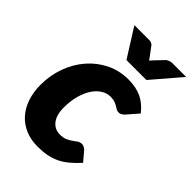

<svg xmlns="http://www.w3.org/2000/svg" viewBox="-218 -818 916 916"><g transform="rotate(45 240.0 -360.0)"><path d="M15 0ZM422 -91Q397 -63.5 374 -44.5Q351 -25.5 326.5 -14Q302 -2.5 274.2 2.8Q246.5 8 213 8Q167.5 8 131 -7.5Q94.5 -23 68.8 -51.5Q43 -80 29 -120.5Q15 -161 15 -211.5Q15 -275 35.8 -332Q56.5 -389 93.8 -432Q131 -475 182 -500.2Q233 -525.5 294 -525.5Q346 -525.5 383.2 -507.8Q420.5 -490 450 -452L400 -394.5Q394.5 -389 387.5 -384.8Q380.5 -380.5 372 -380.5Q362 -380.5 355.2 -384.8Q348.5 -389 340.5 -393.8Q332.5 -398.5 321 -402.8Q309.5 -407 291 -407Q268 -407 246.2 -393.8Q224.5 -380.5 207.5 -355.5Q190.5 -330.5 180.2 -294Q170 -257.5 170 -211Q170 -185 176 -165.8Q182 -146.5 192.5 -133.8Q203 -121 217 -114.5Q231 -108 247 -108Q271 -108 285.8 -114.8Q300.5 -121.5 311.5 -129.5Q322.5 -137.5 332 -144.2Q341.5 -151 355 -151Q362.5 -151 369.5 -147.2Q376.5 -143.5 382 -138L422 -91ZM130.5 -728.5H229Q237.5 -728.5 244.5 -725.8Q251.5 -723 255 -719L289 -673.5Q291.5 -670 294.2 -666.2Q297 -662.5 299.5 -658.5Q306 -666.5 313 -673.5L356.5 -719Q361 -722 369 -725.2Q377 -728.5 385.5 -728.5H480L356 -584H221.5Z"/></g></svg>

Font: Lato Black
Style: Italic
Weight: 900
Italic angle: -7°
Designer: Lukasz Dziedzic
Foundry: tyPoland Lukasz Dziedzic
Version: Version 2.007; 2014-02-27